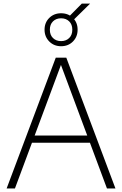

<svg xmlns="http://www.w3.org/2000/svg" viewBox="-20 -1066 690 1086"><path d="M17.5 0 295.5 -740H355L633 0H585L318.5 -715.5H331L64.5 0ZM144.5 -258.5 157 -299.5H493.5L505.5 -258.5ZM325.5 -804.5Q285.5 -804.5 258.8 -831.2Q232 -858 232 -898Q232 -938.5 258.8 -964.8Q285.5 -991 325.5 -991Q366 -991 392.5 -964.8Q419 -938.5 419 -898Q419 -858 392.5 -831.2Q366 -804.5 325.5 -804.5ZM325.5 -833.5Q353.5 -833.5 371.2 -850.8Q389 -868 389 -898Q389 -928 371.2 -945.2Q353.5 -962.5 325.5 -962.5Q297.5 -962.5 279.8 -945.2Q262 -928 262 -898Q262 -868 279.8 -850.8Q297.5 -833.5 325.5 -833.5ZM394.5 -952 366.5 -968.5 442.5 -1045.5H489.5Z"/></svg>

Font: Encode Sans SC Condensed Thin ExtraLight
Style: Regular
Weight: 250
Version: Version 3.002